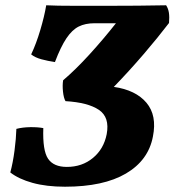

<svg xmlns="http://www.w3.org/2000/svg" viewBox="-20 -698 661 727"><path d="M226 9Q156 9 103.5 -5.5Q51 -20 19 -45Q29 -82 35 -128Q41 -174 42 -210Q65 -216 93.5 -216.5Q122 -217 144 -213Q141 -128 162 -97Q183 -66 233 -66Q291 -66 332 -100Q373 -134 384 -190Q396 -254 354.5 -282Q313 -310 228 -315Q221 -327 218.5 -351Q216 -375 219 -394Q266 -434 318.5 -491.5Q371 -549 419 -610H338Q303 -610 278 -597.5Q253 -585 231.5 -553Q210 -521 188 -463Q161 -467 137 -473.5Q113 -480 98 -492Q117 -532 132.5 -584Q148 -636 155 -678Q172 -677 201.5 -676.5Q231 -676 265 -676Q299 -676 331 -676Q363 -676 387 -676Q440 -676 501 -676.5Q562 -677 609 -678Q617 -666 619.5 -650Q622 -634 620 -611Q578 -556 524 -493Q470 -430 411 -369Q494 -357 534.5 -309Q575 -261 559 -181Q542 -91 457 -41Q372 9 226 9Z"/></svg>

Font: Vollkorn ExtraBold
Style: Italic
Weight: 800
Italic angle: -11°
Designer: Friedrich Althausen
Foundry: Friedrich Althausen
Version: Version 5.000; ttfautohint (v1.8.3)